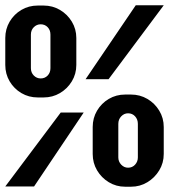

<svg xmlns="http://www.w3.org/2000/svg" viewBox="-20 -706 640 727"><path d="M454 1Q420 1 392 -16Q364 -33 347.5 -61Q331 -89 331 -123V-225Q331 -259 347.5 -287Q364 -315 392 -331.5Q420 -348 454 -348H476Q510 -348 538 -331.5Q566 -315 583 -287Q600 -259 600 -225V-123Q600 -89 583 -61Q566 -33 538 -16Q510 1 476 1ZM0 0 210 -280H297L109 0ZM123 -337Q89 -337 61 -353.5Q33 -370 16.5 -398Q0 -426 0 -460V-562Q0 -596 16.5 -624Q33 -652 61 -668.5Q89 -685 123 -685H145Q179 -685 207 -668.5Q235 -652 252 -624Q269 -596 269 -562V-460Q269 -426 252 -398Q235 -370 207 -353.5Q179 -337 145 -337ZM134 -409Q150 -409 160.5 -420Q171 -431 171 -448V-575Q171 -592 160.5 -603Q150 -614 134 -614Q119 -614 108 -603Q97 -592 97 -575V-448Q97 -431 108 -420Q119 -409 134 -409ZM465 -71Q481 -71 491.5 -82.5Q502 -94 502 -110V-237Q502 -254 491.5 -265.5Q481 -277 465 -277Q450 -277 439 -265.5Q428 -254 428 -237V-110Q428 -94 439 -82.5Q450 -71 465 -71ZM304 -406 494 -686H600L391 -406Z"/></svg>

Font: Chivo Mono Black
Style: Regular
Weight: 900
Designer: Hector Gatti
Foundry: Omnibus-Type
Version: Version 1.008